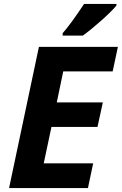

<svg xmlns="http://www.w3.org/2000/svg" viewBox="-20 -951 616 971"><path d="M424.8 0 451.2 -125H201.2L240.2 -309.1H473.1L500 -433.1H267.1L299.8 -589.8H549.8L576.2 -713.9H176.8L25.9 0ZM296.9 -783.2V-771H398.9C426.9 -791.2 458.5 -817 493.7 -848.4C528.8 -879.8 553.9 -904.6 568.8 -922.9V-931.2H405.3C358.7 -861.2 322.6 -811.8 296.9 -783.2Z"/></svg>

Font: OpenSans
Style: Bold Italic
Weight: 700
Italic angle: -12°
Foundry: Ascender Corporation
Version: Version 1.10; ttfautohint (v1.2) -l 8 -r 50 -G 200 -x 14 -D 